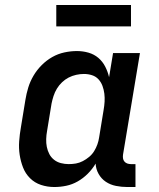

<svg xmlns="http://www.w3.org/2000/svg" viewBox="-20 -743 640 771"><path d="M198 8Q170 8 144.5 -0.5Q119 -9 100.5 -27.5Q82 -46 72.5 -70.5Q63 -95 59 -121.5Q55 -148 57 -176Q59 -204 64 -232L82 -342Q86 -367 93.5 -391.5Q101 -416 114.5 -439Q128 -462 147.5 -481.5Q167 -501 190 -514Q213 -527 238.5 -532.5Q264 -538 289 -538Q313 -538 335.5 -531.5Q358 -525 375 -510.5Q392 -496 402.5 -475.5Q413 -455 418 -433L434 -530H542L474 -122Q473 -114 474 -107Q475 -100 479.5 -94.5Q484 -89 491 -86.5Q498 -84 506 -84H524V8H491Q468 8 445.5 3.5Q423 -1 405 -13Q387 -25 376 -44.5Q365 -64 364 -86Q351 -64 332.5 -45.5Q314 -27 292 -14.5Q270 -2 246 3Q222 8 198 8ZM256 -84Q271 -84 285 -86.5Q299 -89 312.5 -96Q326 -103 338 -113Q350 -123 358 -136Q366 -149 371 -163Q376 -177 378 -191L396 -301Q399 -318 400 -334.5Q401 -351 399 -367Q397 -383 391.5 -398Q386 -413 375.5 -424.5Q365 -436 349.5 -441Q334 -446 317 -446Q302 -446 286 -442.5Q270 -439 255.5 -431.5Q241 -424 229 -412.5Q217 -401 208.5 -387Q200 -373 195 -357.5Q190 -342 187 -327L169 -217Q166 -201 165.5 -184.5Q165 -168 168 -153Q171 -138 178 -124.5Q185 -111 197 -101.5Q209 -92 224.5 -88Q240 -84 256 -84Q256 -84 256 -84Q256 -84 256 -84ZM506 -637H206V-723H506Z"/></svg>

Font: Iosevka Curly Slab SmBdEx
Style: Italic
Weight: 600
Width: 7
Italic angle: -9°
Monospace: yes
Designer: Belleve Invis
Foundry: Belleve Invis
Version: Version 11.1.0; ttfautohint (v1.8.3)